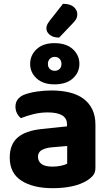

<svg xmlns="http://www.w3.org/2000/svg" viewBox="-20 -970 575 1006"><path d="M256 -97Q278 -97 299.5 -101.5Q321 -106 332 -113V-205L250 -198Q218 -195 198.5 -183.5Q179 -172 179 -149Q179 -125 197 -111Q215 -97 256 -97ZM250 -496Q302 -496 344.5 -485.5Q387 -475 417 -453Q447 -431 463.5 -397Q480 -363 480 -317V-91Q480 -65 466.5 -49.5Q453 -34 434 -23Q403 -4 358 6Q313 16 256 16Q153 16 92 -23.5Q31 -63 31 -144Q31 -213 72 -249Q113 -285 198 -294L331 -308V-319Q331 -351 305 -366Q279 -381 230 -381Q192 -381 155.5 -372Q119 -363 90 -351Q78 -359 69.5 -375.5Q61 -392 61 -411Q61 -455 107 -474Q136 -485 174.5 -490.5Q213 -496 250 -496ZM138 -635Q138 -681 172 -712.5Q206 -744 265 -744Q327 -744 361.5 -712.5Q396 -681 396 -635Q396 -590 361.5 -559Q327 -528 265 -528Q206 -528 172 -559Q138 -590 138 -635ZM231 -635Q231 -618 241.5 -608.5Q252 -599 266 -599Q282 -599 292 -608.5Q302 -618 302 -635Q302 -652 292 -662Q282 -672 266 -672Q252 -672 241.5 -662Q231 -652 231 -635ZM310 -950Q348 -950 366.5 -933.5Q385 -917 385 -896Q385 -879 377 -867Q369 -855 352 -838L290 -773Q259 -773 241 -787.5Q223 -802 223 -821Q223 -830 226.5 -839Q230 -848 240 -861Z"/></svg>

Font: Baloo Tammudu 2
Style: Bold
Weight: 700
Designer: Maithili Shingre, Omkar Shende and Ek Type
Foundry: Ek Type
Version: Version 1.640;hotconv 1.0.111;makeotfexe 2.5.65597; ttfautoh